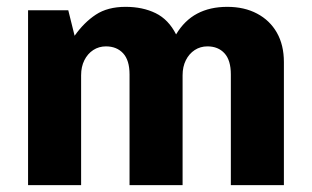

<svg xmlns="http://www.w3.org/2000/svg" viewBox="-20 -541 911 561"><path d="M62 0V-511H179.5L198 -436.5Q225.5 -475.5 260 -498.2Q294.5 -521 347 -521Q397 -521 434.8 -502.5Q472.5 -484 494.5 -440.5Q519 -481.5 556.2 -501.2Q593.5 -521 644 -521Q694 -521 731.2 -501.2Q768.5 -481.5 789 -445.5Q809.5 -409.5 809.5 -359.5V0H654.5V-323.5Q654.5 -365 636 -385.2Q617.5 -405.5 586 -405.5Q565.5 -405.5 549 -394.8Q532.5 -384 523 -365Q513.5 -346 513.5 -321V0H358.5V-323.5Q358.5 -365 339.8 -385.2Q321 -405.5 289.5 -405.5Q269 -405.5 252.5 -394.8Q236 -384 226.5 -365Q217 -346 217 -321V0Z"/></svg>

Font: Chivo Medium
Style: Regular
Weight: 500
Designer: Hector Gatti
Foundry: Omnibus-Type
Version: Version 2.002